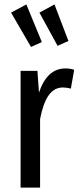

<svg xmlns="http://www.w3.org/2000/svg" viewBox="-20 -847 363 867"><path d="M315 -532 300 -447Q280 -452 264 -452Q225 -452 200 -417Q175 -382 161 -310V0H73V-527H149L156 -429Q193 -538 275 -538Q297 -538 315 -532ZM169 -657 120 -635 30 -790 99 -827ZM289 -662 240 -640 158 -790 226 -827Z"/></svg>

Font: Fira Sans Compressed
Style: Regular
Weight: 400
Width: 1
Designer: bBox Type GmbH & Carrois Corporate GbR & Edenspiekermann AG
Foundry: bBox Type GmbH & Carrois Corporate GbR & Edenspiekermann AG
Version: Version 4.301